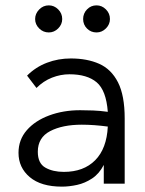

<svg xmlns="http://www.w3.org/2000/svg" viewBox="-20 -685 540 716"><path d="M211 11Q133 11 91 -24.5Q49 -60 49 -115Q49 -164 80 -199.5Q111 -235 163.5 -254.5Q216 -274 279 -274Q302 -274 327.5 -273Q353 -272 382 -268Q376 -348 340.5 -378Q305 -408 239 -408Q206 -408 174 -395.5Q142 -383 116 -357L81 -403Q113 -435 155 -451Q197 -467 244 -467Q305 -467 350 -447Q395 -427 420 -378Q445 -329 445 -243V0H367V-70Q350 -37 323.5 -19.5Q297 -2 267.5 4.5Q238 11 211 11ZM121 -119Q121 -76 149 -60Q177 -44 218 -44Q292 -44 335 -87.5Q378 -131 382 -213Q330 -220 285 -220Q213 -220 167 -196Q121 -172 121 -119ZM162 -564Q141 -564 126 -579Q111 -594 111 -614Q111 -634 126 -649.5Q141 -665 162 -665Q182 -665 197 -650Q212 -635 212 -614Q212 -594 197 -579Q182 -564 162 -564ZM340 -564Q319 -564 304.5 -578.5Q290 -593 290 -614Q290 -635 304.5 -650Q319 -665 340 -665Q360 -665 375 -650Q390 -635 390 -614Q390 -594 375 -579Q360 -564 340 -564Z"/></svg>

Font: Inconsolata Nerd Font Mono
Style: Regular
Weight: 400
Monospace: yes
Designer: Raph Levien, Cyreal, Brenton Simpson
Foundry: Raph Levien, Cyreal, Google
Version: Version 3.000; ttfautohint (v1.8.3);Nerd Fonts 3.0.2